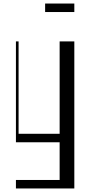

<svg xmlns="http://www.w3.org/2000/svg" viewBox="-20 -804 510 1085"><path d="M70 213H317V0H70V-570H85V-48H317V-570H400V261H70ZM235 -784H400V-736H235Z"/></svg>

Font: Facade Sud
Style: Regular
Weight: 100
Designer: Éléonore Fines
Foundry: Velvetyne Type Foundry
Version: Version 1.001;Glyphs 3.2 (3202)